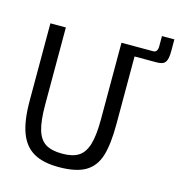

<svg xmlns="http://www.w3.org/2000/svg" viewBox="-119 -920 962 1032"><g transform="rotate(15 362.0 -404.0)"><path d="M58 -296V-727H144V-298.5Q144 -208 158.8 -158.2Q173.5 -108.5 207 -87.5Q240.5 -66.5 300 -66.5Q357.5 -66.5 390.5 -87.5Q423.5 -108.5 438.8 -158.8Q454 -209 454 -298.5V-725H541V-296Q541 -182.5 520.8 -117.8Q500.5 -53 448.5 -22.5Q396.5 8 300 8Q212.5 8 159.8 -22.8Q107 -53.5 82.5 -120Q58 -186.5 58 -296ZM541 -672V-725H632Q641.5 -725 648.2 -733.2Q655 -741.5 655 -760V-816H724V-753Q724 -719 718 -701.8Q712 -684.5 698.8 -678.2Q685.5 -672 661 -672H629Z"/></g></svg>

Font: JuliaMono
Style: Regular
Weight: 400
Monospace: yes
Designer: cormullion
Foundry: corm
Version: Version 0.055; ttfautohint (v1.8.4)